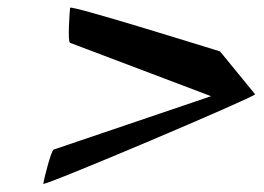

<svg xmlns="http://www.w3.org/2000/svg" viewBox="-20 -626 679 493"><path d="M91 -154C90 -146 642 -380 635 -384L545 -494C538 -496 161 -614 160 -606C159 -598 153 -518 160 -516L522 -379L118 -242C111 -240 92 -162 91 -154Z"/></svg>

Font: Ampere
Style: SCUltExtIta
Weight: 400
Version: Version 1